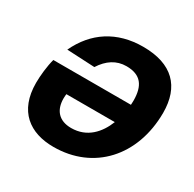

<svg xmlns="http://www.w3.org/2000/svg" viewBox="-161 -896 1092 1082"><g transform="rotate(30 385.0 -355.0)"><path d="M756 -459C756 -630 663 -726 473 -726C302 -726 178 -643 110 -498L291 -489C330 -550 381 -584 446 -584C541 -584 577 -531 577 -435C577 -427 576 -418 576 -408H71C58 -361 51 -294 51 -248C51 -64 162 16 316 16C577 16 755 -178 756 -459ZM349 -126C269 -126 229 -174 229 -249C229 -261 230 -271 231 -278H546C514 -197 453 -126 349 -126Z"/></g></svg>

Font: Geist ExtraBold
Style: Italic
Weight: 800
Italic angle: -12°
Designer: Basement.studio, Andrés Briganti, Mateo Zaragoza
Foundry: Basement.studio, Vercel, Andrés Briganti, Guido Ferreyra, Mateo Zaragoza
Version: Version 1.500